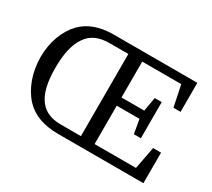

<svg xmlns="http://www.w3.org/2000/svg" viewBox="-136 -967 1343 1214"><g transform="rotate(30 536.0 -360.0)"><path d="M859 -502H808L790 -400H624V-662H909L941 -508H993V-720H382C283 -720 205 -692 150 -636C89 -572 53 -475 53 -368C53 -256 90 -154 153 -87C208 -29 288 0 391 0H1015V-223H957L926 -60H624V-340H790L808 -238H859ZM379 -60C307 -60 258 -81 223 -126C186 -173 168 -249 168 -354C168 -458 186 -535 223 -586C258 -637 312 -660 389 -660H524V-60Z"/></g></svg>

Font: Domine
Style: Regular
Weight: 400
Designer: Pablo Impallari, Rodrigo Fuenzalida, Brenda Gallo
Foundry: Pablo Impallari, Rodrigo Fuenzalida, Brenda Gallo
Version: Version 2.000